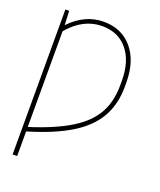

<svg xmlns="http://www.w3.org/2000/svg" viewBox="-140 -641 775 932"><g transform="rotate(20 247.5 -175.5)"><path d="M61 -473.1Q138.2 -553.7 234.4 -553.7Q327.6 -553.7 382.6 -488.8Q437.5 -423.8 437.5 -313.5V-291Q437.5 -201.2 398.7 -133.1Q359.9 -64.9 276.9 -14.2Q193.8 36.6 61.5 75.7V203.1H38.1V-545.9H57.6ZM61.5 52.7Q189.5 12.2 266.8 -35.2Q344.2 -82.5 379.2 -144.3Q414.1 -206.1 414.1 -290V-314.5Q414.1 -415 366.2 -473.1Q318.4 -531.2 234.4 -531.2Q137.2 -531.2 61.5 -441.9Z"/></g></svg>

Font: Inter Display Thin
Style: Regular
Weight: 100
Designer: Rasmus Andersson
Foundry: rsms
Version: Version 4.000;git-a52131595